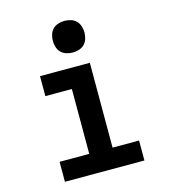

<svg xmlns="http://www.w3.org/2000/svg" viewBox="-113 -849 825 938"><g transform="rotate(-15 300.0 -380.0)"><path d="M99 0V-101H249V-429H115V-530H367V-101H501V0ZM300 -600Q284 -600 268 -605Q252 -610 241 -621Q230 -632 225 -648Q220 -664 220 -680Q220 -696 225 -712Q230 -728 241 -739Q252 -750 268 -755Q284 -760 300 -760Q316 -760 332 -755Q348 -750 359 -739Q370 -728 375 -712Q380 -696 380 -680Q380 -664 375 -648Q370 -632 359 -621Q348 -610 332 -605Q316 -600 300 -600Z"/></g></svg>

Font: Iosevka Curly Slab Extended
Style: Bold
Weight: 700
Width: 7
Monospace: yes
Designer: Belleve Invis
Foundry: Belleve Invis
Version: Version 11.1.0; ttfautohint (v1.8.3)